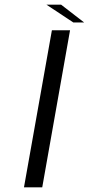

<svg xmlns="http://www.w3.org/2000/svg" viewBox="-20 -805 430 825"><path d="M83 0 203 -675H281L161.5 0ZM295 -708.5 179.5 -785H242.5L341.5 -708.5Z"/></svg>

Font: Anybody UltraExpanded Light
Style: Italic
Weight: 300
Width: 9
Italic angle: -10°
Designer: Tyler Finck
Foundry: Etcetera Type Company
Version: Version 1.010; ttfautohint (v1.8.3) -l 8 -r 50 -G 200 -x 14 